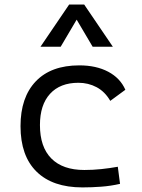

<svg xmlns="http://www.w3.org/2000/svg" viewBox="-20 -815 626 845"><path d="M342.8 9.8Q211.4 9.8 140.9 -59.6Q70.3 -128.9 70.3 -259.8Q70.3 -386.7 137.5 -457Q204.6 -527.3 329.1 -527.3Q403.3 -527.3 456.3 -499.3Q509.3 -471.2 531.7 -419.9L465.3 -371.1Q441.9 -411.6 405.3 -431.2Q368.7 -450.7 325.2 -450.7Q244.6 -450.7 200.2 -402.1Q155.8 -353.5 155.8 -264.6Q155.8 -168 206.1 -117.4Q256.3 -66.9 351.1 -66.9Q388.7 -66.9 425.8 -70.8Q462.9 -74.7 498.5 -81.1L508.3 -5.9Q468.3 3.4 425.8 6.6Q383.3 9.8 342.8 9.8ZM158.2 -609.4 284.2 -794.9H350.6L476.6 -609.4H387.7L317.4 -728.5L247.1 -609.4Z"/></svg>

Font: CaskaydiaMono NF SemiLight
Style: Regular
Weight: 350
Designer: Aaron Bell
Foundry: Saja Typeworks
Version: Version 2111.001; ttfautohint (v1.8.4);Nerd Fonts 3.1.1